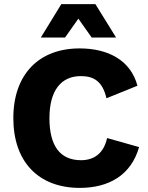

<svg xmlns="http://www.w3.org/2000/svg" viewBox="-20 -906 721 936"><path d="M546 -723 445 -886H279L179 -723H297L362 -815L427 -723ZM658 -189 502 -233C486 -159 439 -125 375 -125C272 -125 221 -196 221 -330C221 -465 278 -535 374 -535C438 -535 480 -509 499 -427L650 -488C617 -613 506 -670 368 -670C169 -670 45 -543 45 -330C45 -117 168 10 369 10C509 10 619 -51 658 -189Z"/></svg>

Font: Work Sans
Style: Bold
Weight: 700
Designer: Wei Huang
Foundry: Wei Huang
Version: Version 2.012